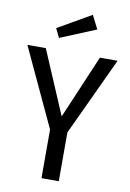

<svg xmlns="http://www.w3.org/2000/svg" viewBox="-98 -968 694 1027"><g transform="rotate(10 249.0 -454.0)"><path d="M296 -265V0H202V-264L4 -689H104L251 -344L398 -689H494ZM358 -835 164 -755 140 -804 321 -908Z"/></g></svg>

Font: Fira Sans Condensed
Style: Regular
Weight: 400
Width: 3
Designer: bBox Type GmbH & Carrois Corporate GbR & Edenspiekermann AG
Foundry: bBox Type GmbH & Carrois Corporate GbR & Edenspiekermann AG
Version: Version 4.301